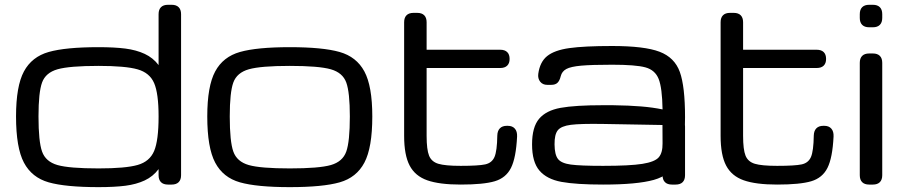

<svg xmlns="http://www.w3.org/2000/svg" viewBox="-20 -770 3763 801"><path d="M46.9 -284.2Q46.9 -410.6 79.8 -471.9Q112.8 -533.2 183.3 -553.2Q253.9 -573.2 391.1 -573.2Q457 -573.2 502.9 -567.4Q548.8 -561.5 583.7 -545.2Q618.7 -528.8 641.6 -498.5V-64.5Q618.7 -33.7 583.7 -17.3Q548.8 -1 503.2 4.9Q457.5 10.7 391.1 10.7Q253.4 10.7 183.1 -9.3Q112.8 -29.3 79.8 -91.6Q46.9 -153.8 46.9 -284.2ZM391.1 -495.1Q270 -495.1 220.2 -481Q170.4 -466.8 155.5 -425.8Q140.6 -384.8 140.6 -284.2Q140.6 -179.7 155.5 -137.7Q170.4 -95.7 219.7 -81.5Q269 -67.4 391.1 -67.4Q503.9 -67.4 554.2 -81.8Q604.5 -96.2 623 -140.1Q641.6 -184.1 641.6 -284.2Q641.6 -380.4 623 -423.3Q604.5 -466.3 554 -480.7Q503.4 -495.1 391.1 -495.1ZM641.6 -39.1V-710.9Q641.6 -730 651.6 -740Q661.6 -750 680.7 -750H696.3Q715.3 -750 725.3 -740Q735.4 -730 735.4 -710.9V-39.1Q735.4 -20 725.3 -10Q715.3 0 696.3 0H680.7Q661.6 0 651.6 -10Q641.6 -20 641.6 -39.1Z M844.7 -284.2Q844.7 -410.6 877.7 -471.9Q910.6 -533.2 981.2 -553.2Q1051.8 -573.2 1189 -573.2Q1326.2 -573.2 1396.7 -553.2Q1467.3 -533.2 1500.2 -471.9Q1533.2 -410.6 1533.2 -284.2Q1533.2 -153.8 1500.2 -91.6Q1467.3 -29.3 1397 -9.3Q1326.7 10.7 1189 10.7Q1051.3 10.7 981 -9.3Q910.6 -29.3 877.7 -91.6Q844.7 -153.8 844.7 -284.2ZM1189 -495.1Q1067.9 -495.1 1018.1 -481Q968.3 -466.8 953.4 -425.8Q938.5 -384.8 938.5 -284.2Q938.5 -179.7 953.4 -137.7Q968.3 -95.7 1017.6 -81.5Q1066.9 -67.4 1189 -67.4Q1311 -67.4 1360.4 -81.5Q1409.7 -95.7 1424.6 -137.7Q1439.5 -179.7 1439.5 -284.2Q1439.5 -384.8 1424.6 -425.8Q1409.7 -466.8 1359.9 -481Q1310.1 -495.1 1189 -495.1Z M1666 -203.1V-677.2Q1666 -696.3 1676 -706.3Q1686 -716.3 1705.1 -716.3H1720.7Q1739.7 -716.3 1749.8 -706.3Q1759.8 -696.3 1759.8 -677.2V-562.5H2066.9Q2085.9 -562.5 2095.9 -552.7Q2106 -543 2106 -524.4V-523.9Q2106 -505.9 2095.9 -496.1Q2085.9 -486.3 2066.9 -486.3H1759.8V-203.1Q1759.8 -146 1770 -120.6Q1780.3 -95.2 1808.8 -86.7Q1837.4 -78.1 1901.9 -78.1Q1976.1 -78.1 2004.2 -84.2Q2032.2 -90.3 2043 -115.2Q2053.7 -140.1 2054.7 -204.6Q2055.2 -224.1 2065.4 -234.6Q2075.7 -245.1 2094.2 -245.1H2098.6Q2117.7 -245.1 2127.9 -233.4Q2138.2 -221.7 2137.2 -200.2Q2132.8 -111.3 2111.8 -69.6Q2090.8 -27.8 2044.2 -13.9Q1997.6 0 1901.9 0Q1813 0 1762.5 -17.8Q1711.9 -35.6 1689 -79.3Q1666 -123 1666 -203.1Z M2199.7 -167.5Q2199.7 -239.7 2229 -274.4Q2258.3 -309.1 2318.8 -320.1Q2379.4 -331.1 2496.1 -331.1H2535.6Q2606 -330.1 2655.3 -325.9Q2704.6 -321.8 2744.1 -313.5Q2742.7 -403.3 2727.8 -440.7Q2712.9 -478 2672.4 -489Q2631.8 -500 2533.7 -500Q2448.2 -500 2404.8 -496.1Q2361.3 -492.2 2342.8 -482.2Q2324.2 -472.2 2319.3 -452.1Q2314.9 -433.6 2305.9 -424.8Q2296.9 -416 2279.3 -416H2263.2Q2244.1 -416 2233.6 -429.2Q2223.1 -442.4 2225.6 -461.9Q2232.4 -511.7 2262.7 -536.1Q2293 -560.5 2355 -569.3Q2417 -578.1 2533.7 -578.1Q2668.5 -578.1 2731.4 -554.2Q2794.4 -530.3 2816.2 -469.7Q2837.9 -409.2 2837.9 -281.2Q2837.9 -156.7 2807.6 -97.9Q2777.3 -39.1 2707.5 -19.5Q2637.7 0 2496.1 0Q2383.3 0 2322.3 -11.2Q2261.2 -22.5 2230.5 -58.3Q2199.7 -94.2 2199.7 -167.5ZM2744.1 -171.9 2743.7 -248.5 2495.6 -252.9Q2402.3 -254.4 2361.8 -249.3Q2321.3 -244.1 2307.1 -226.6Q2293 -209 2293.5 -167.5Q2293.9 -124.5 2307.9 -106.7Q2321.8 -88.9 2361.1 -83.5Q2400.4 -78.1 2496.1 -78.1Q2607.9 -78.1 2659.9 -86.4Q2711.9 -94.7 2728.3 -113.8Q2744.6 -132.8 2744.1 -171.9ZM2744.1 -39.1V-242.2Q2744.1 -261.2 2754.2 -271.2Q2764.2 -281.2 2783.2 -281.2H2798.8Q2817.9 -281.2 2827.9 -271.2Q2837.9 -261.2 2837.9 -242.2V-39.1Q2837.9 -20 2827.9 -10Q2817.9 0 2798.8 0H2783.2Q2764.2 0 2754.2 -10Q2744.1 -20 2744.1 -39.1Z M2986.3 -203.1V-677.2Q2986.3 -696.3 2996.3 -706.3Q3006.3 -716.3 3025.4 -716.3H3041Q3060.1 -716.3 3070.1 -706.3Q3080.1 -696.3 3080.1 -677.2V-562.5H3387.2Q3406.2 -562.5 3416.3 -552.7Q3426.3 -543 3426.3 -524.4V-523.9Q3426.3 -505.9 3416.3 -496.1Q3406.2 -486.3 3387.2 -486.3H3080.1V-203.1Q3080.1 -146 3090.3 -120.6Q3100.6 -95.2 3129.2 -86.7Q3157.7 -78.1 3222.2 -78.1Q3296.4 -78.1 3324.5 -84.2Q3352.5 -90.3 3363.3 -115.2Q3374 -140.1 3375 -204.6Q3375.5 -224.1 3385.7 -234.6Q3396 -245.1 3414.6 -245.1H3418.9Q3438 -245.1 3448.2 -233.4Q3458.5 -221.7 3457.5 -200.2Q3453.1 -111.3 3432.1 -69.6Q3411.1 -27.8 3364.5 -13.9Q3317.9 0 3222.2 0Q3133.3 0 3082.8 -17.8Q3032.2 -35.6 3009.3 -79.3Q2986.3 -123 2986.3 -203.1Z M3606 -546.9H3621.6Q3640.6 -546.9 3650.6 -536.9Q3660.6 -526.9 3660.6 -507.8V-39.1Q3660.6 -20 3650.6 -10Q3640.6 0 3621.6 0H3606Q3586.9 0 3576.9 -10Q3566.9 -20 3566.9 -39.1V-507.8Q3566.9 -526.9 3576.9 -536.9Q3586.9 -546.9 3606 -546.9ZM3606 -750H3621.6Q3640.6 -750 3650.6 -740Q3660.6 -730 3660.6 -710.9V-695.3Q3660.6 -676.3 3650.6 -666.3Q3640.6 -656.2 3621.6 -656.2H3606Q3586.9 -656.2 3576.9 -666.3Q3566.9 -676.3 3566.9 -695.3V-710.9Q3566.9 -730 3576.9 -740Q3586.9 -750 3606 -750Z"/></svg>

Font: Gyrochrome
Style: Regular
Weight: 400
Designer: David Moles
Foundry: David Moles
Version: Version 1.005;Glyphs 3.2.3 (3260)